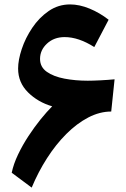

<svg xmlns="http://www.w3.org/2000/svg" viewBox="-20 -830 567 864"><path d="M32.7 -52.7Q41 -92.3 61.3 -134.8Q81.5 -177.2 108.2 -217.8Q134.8 -258.3 162.8 -293Q190.9 -327.6 214.8 -351.6Q150.9 -370.1 106.2 -414.3Q61.5 -458.5 61.5 -521.5Q61.5 -560.1 77.9 -609.4Q94.2 -658.7 125 -704.6Q155.8 -750.5 199 -780.3Q242.2 -810.1 295.4 -810.1Q337.4 -810.1 383.1 -791.3Q428.7 -772.5 468.8 -741.2L404.3 -618.2Q333.5 -663.1 271 -663.1Q223.1 -663.1 191.7 -634Q160.2 -605 160.2 -564.9Q160.2 -528.3 190.7 -506.8Q221.2 -485.4 270.3 -476.1Q319.3 -466.8 375 -466.8Q397.9 -466.8 431.4 -468.5Q464.8 -470.2 495.6 -473.1L480.5 -328.1Q428.7 -328.1 377.2 -301.3Q325.7 -274.4 278.6 -227.3Q231.4 -180.2 191.7 -118.2Q151.9 -56.2 122.6 14.2Z"/></svg>

Font: Pinar DS4-Bold
Style: Regular
Weight: 700
Designer: Amin Abedi
Version: Version 2.000